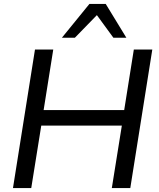

<svg xmlns="http://www.w3.org/2000/svg" viewBox="-20 -957 808 977"><path d="M46 0 158 -705H251L202 -397H612L661 -705H755L643 0H549L600 -318H190L139 0ZM295 -765 435 -937H518L623 -765H557L473 -880L361 -765Z"/></svg>

Font: Mulish ExtraLight Medium
Style: Italic
Weight: 500
Italic angle: -9°
Version: Version 3.603